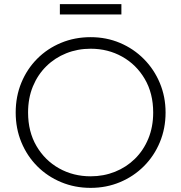

<svg xmlns="http://www.w3.org/2000/svg" viewBox="-20 -895 878 930"><path d="M419 15Q342 15 275.8 -12.8Q209.5 -40.5 160.2 -90Q111 -139.5 83.5 -206Q56 -272.5 56 -350Q56 -428 83.5 -494.5Q111 -561 160.2 -610.5Q209.5 -660 275.8 -687.5Q342 -715 419 -715Q495.5 -715 561.5 -687Q627.5 -659 677 -609Q726.5 -559 754.2 -492.8Q782 -426.5 782 -350Q782 -272.5 754.2 -206Q726.5 -139.5 677 -90Q627.5 -40.5 561.5 -12.8Q495.5 15 419 15ZM419 -41Q482 -41 537 -63Q592 -85 633.5 -125.8Q675 -166.5 698.5 -223.5Q722 -280.5 722 -350Q722 -443 681.2 -512.5Q640.5 -582 571.8 -620.5Q503 -659 419 -659Q356 -659 301 -637Q246 -615 204.5 -574.2Q163 -533.5 139.5 -476.8Q116 -420 116 -350Q116 -257 156.8 -187.5Q197.5 -118 266.2 -79.5Q335 -41 419 -41ZM270 -825V-875H568V-825Z"/></svg>

Font: Geologica Cursive Thin
Style: Regular
Weight: 250
Designer: Sindre Bremnes, Frode Helland
Foundry: Monokrom Skriftforlag AS
Version: Version 1.010;gftools[0.9.28]